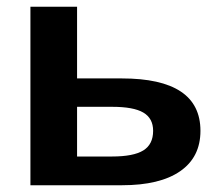

<svg xmlns="http://www.w3.org/2000/svg" viewBox="-20 -548 655 568"><path d="M208 -316H340Q573 -316 573 -161Q573 -83 513 -41.5Q453 0 341 0H70V-528H208ZM208 -232V-85H311Q375 -85 404 -103Q433 -121 433 -161Q433 -198 404 -215Q375 -232 312 -232Z"/></svg>

Font: Libra Sans
Style: Bold
Weight: 700
Foundry: Context Ltd
Version: Version 1.000